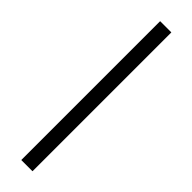

<svg xmlns="http://www.w3.org/2000/svg" viewBox="-335 -737 968 968"><g transform="rotate(45 149.5 -253.0)"><path d="M111 242V-748H191V242Z"/></g></svg>

Font: Source Serif 4 SmText Semibold
Style: Italic
Weight: 600
Italic angle: -12°
Designer: Frank Grießhammer
Foundry: Adobe
Version: Version 4.005;hotconv 1.1.0;makeotfexe 2.6.0